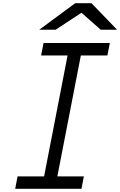

<svg xmlns="http://www.w3.org/2000/svg" viewBox="-20 -1187 756 1207"><path d="M452.5 -1166.7H555.3L716.1 -1000H613.3L492.2 -1106.8L329.4 -1000H226.6ZM670.6 -916.7 654.9 -838.5H488.3L340.5 -78.1H507.2L492.2 0H75.5L90.5 -78.1H257.2L404.9 -838.5H238.3L253.9 -916.7Z"/></svg>

Font: TypoPRO Monoid
Style: Italic
Weight: 400
Width: 4
Italic angle: -11°
Monospace: yes
Version: Version 0.61